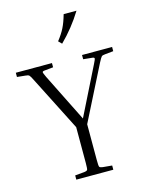

<svg xmlns="http://www.w3.org/2000/svg" viewBox="-136 -1015 841 1098"><g transform="rotate(-15 285.0 -466.5)"><path d="M395 -25V0H176V-25L231 -30Q247 -32 250 -38Q253 -44 253 -79V-290L90 -611Q77 -638 71 -643.5Q65 -649 49 -650L0 -655V-680H214V-655L165 -650Q150 -649 149.5 -643.5Q149 -638 162 -611L303 -328L444 -611Q458 -638 457 -643.5Q456 -649 441 -650L392 -655V-680H570V-655L521 -650Q505 -649 499.5 -643.5Q494 -638 480 -611L318 -290V-79Q318 -44 321 -38Q324 -32 340 -30ZM299 -772 280 -791Q307 -825 322.5 -856Q338 -887 351 -933H427Q373 -845 299 -772Z"/></g></svg>

Font: Inria Serif Light
Style: Regular
Weight: 300
Designer: Black Foundry Team
Foundry: Black Foundry
Version: Version 1.000; ttfautohint (v1.8.3)